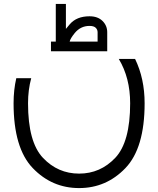

<svg xmlns="http://www.w3.org/2000/svg" viewBox="-20 -748 802 973"><path d="M138.2 -351.6Q122.1 -292.5 122.1 -224.6Q122.1 -27.8 197.8 52Q273.4 131.8 380.9 131.8Q488.3 131.8 564 52Q639.6 -27.8 639.6 -224.6Q639.6 -353.5 582 -449.2H664.6Q712.9 -349.6 712.9 -224.6Q712.9 2.4 615.7 103.8Q518.6 205.1 380.9 205.1Q243.2 205.1 146 103.8Q48.8 2.4 48.8 -224.6Q48.8 -292 62.5 -351.6ZM474.6 -537.1V-584.5Q474.6 -597.7 465.1 -607.2Q455.6 -616.7 433.6 -616.7Q388.2 -616.7 358.4 -580.1Q335.9 -552.2 333 -537.1ZM314 -601.6Q323.7 -613.8 334 -625.5Q368.7 -665.5 433.6 -665.5Q475.6 -665.5 499.5 -641.8Q523.4 -618.2 523.4 -584.5V-488.3H238.3V-537.1H262.7V-728H314Z"/></svg>

Font: Catrinity
Style: Regular
Weight: 400
Designer: Alexander Lange
Foundry: High-Logic / Made with FontCreator
Version: Version 2.090;May 20, 2024;FontCreator 15.0.0.2974 64-bit